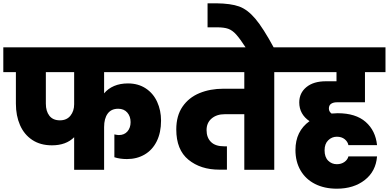

<svg xmlns="http://www.w3.org/2000/svg" viewBox="-34 -1026 2349 1160"><path d="M595 -590V-462Q619 -491 655.5 -506.5Q692 -522 739 -522Q801 -522 846.5 -492Q892 -462 915.5 -410.5Q939 -359 939 -297Q939 -225 913 -172.5Q887 -120 840 -92.5Q793 -65 733 -65Q691 -65 657 -76V-214Q675 -210 684 -210Q717 -210 736 -232Q755 -254 755 -288Q755 -323 735 -346Q715 -369 680 -369Q638 -369 616.5 -339.5Q595 -310 595 -258V0H414V-197Q365 -148 280 -148Q210 -148 161 -180.5Q112 -213 87 -270Q62 -327 62 -400V-590H-14V-740H998V-590ZM414 -590H243V-400Q243 -354 264.5 -326.5Q286 -299 328 -299Q369 -299 391.5 -327Q414 -355 414 -396Z M1711 -590H1623V0H1442V-336H1324Q1275 -336 1244.5 -310Q1214 -284 1214 -240Q1214 -195 1240.5 -168.5Q1267 -142 1320 -142H1337V-1H1291Q1178 -1 1104.5 -61Q1031 -121 1031 -244Q1031 -327 1069 -382Q1107 -437 1171.5 -463.5Q1236 -490 1316 -490H1442V-590H970V-740H1711Z M1453 -735Q1416 -792 1393 -817.5Q1370 -843 1345 -852Q1320 -861 1275 -861H1220V-1006H1273Q1360 -1005 1410.5 -987Q1461 -969 1508.5 -913Q1556 -857 1622 -735Z M2001 -408Q1980 -408 1966.5 -399Q1953 -390 1953 -370Q1953 -352 1969 -340Q1993 -342 2006 -342Q2115 -342 2175 -289.5Q2235 -237 2244 -149H2071Q2067 -170 2048.5 -185Q2030 -200 2001 -200Q1971 -200 1949 -178.5Q1927 -157 1927 -118Q1927 -77 1948.5 -55.5Q1970 -34 2001 -34Q2028 -34 2047 -47.5Q2066 -61 2071 -81H2244Q2237 9 2170 61.5Q2103 114 2001 114Q1926 114 1869.5 85.5Q1813 57 1782 4Q1751 -49 1751 -120Q1751 -233 1836 -294Q1806 -314 1790 -342.5Q1774 -371 1774 -407Q1774 -464 1817 -499.5Q1860 -535 1935 -535H1999V-590H1683V-740H2295V-590H2171V-408Z"/></svg>

Font: DVN-Poppins ExtBd
Style: Regular
Weight: 800
Designer: Ninad Kale (Devanagari), Jonny Pinhorn (Latin)
Foundry: Indian Type Foundry
Version: 4.004